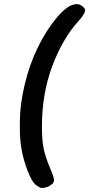

<svg xmlns="http://www.w3.org/2000/svg" viewBox="-20 -765 440 948"><path d="M187 -138.7Q187 -69.3 196.3 -27.8Q205.6 13.7 226.1 62.3Q246.6 110.8 246.6 123Q246.6 135.3 238.8 142.6Q216.3 163.1 185.5 163.1Q176.8 163.1 156.5 147.5Q136.2 131.8 114.3 73.2Q78.1 -22.9 78.1 -124V-166Q78.1 -245.1 101.3 -344.7Q124.5 -444.3 166.5 -530.5Q208.5 -616.7 262.7 -680.7Q316.9 -744.6 358.9 -744.6Q375 -744.6 387.7 -733.4Q400.4 -722.2 400.4 -714.8Q400.4 -697.3 365.2 -658.2Q288.6 -573.2 237.8 -437.7Q187 -302.2 187 -138.7Z"/></svg>

Font: Averia Sans Libre
Style: Bold Italic
Weight: 700
Italic angle: -6.90001°
Version: Version 1.002